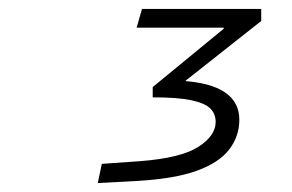

<svg xmlns="http://www.w3.org/2000/svg" viewBox="-20 -730 654 430"><path d="M396 -535 387 -549Q452 -545 484 -523Q516 -501 516 -462Q516 -425 493.5 -395.5Q471 -366 422 -348Q373 -330 291 -325L199 -320L208 -363L293 -369Q385 -376 424 -401Q463 -426 463 -457Q463 -475 451 -487Q439 -499 408.5 -505.5Q378 -512 322 -512V-535L507 -687L481 -638V-691L565 -683L370 -529L396 -578ZM286 -668 298 -710H565V-683L524 -668Z"/></svg>

Font: Intel One Mono Light
Style: Italic
Weight: 300
Italic angle: -16°
Monospace: yes
Designer: Fred Shallcrass
Foundry: Frere-Jones Type LLC
Version: Version 1.004